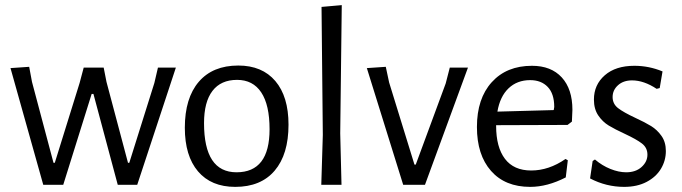

<svg xmlns="http://www.w3.org/2000/svg" viewBox="-20 -722 2663 750"><path d="M189 -86 105 -402 94 -461 21 -456 149 0H227L338 -355H345L440 0H516L667 -458H597L583 -398L485 -86H480L396 -402L385 -458H307L291 -398L194 -86Z M1055.5 -405.5C1021.2 -445.8 973 -466 911 -466C844.3 -466 792.8 -444.8 756.5 -402.5C720.2 -360.2 702 -300.3 702 -223C702 -149.7 719.2 -92.8 753.5 -52.5C787.8 -12.2 836.3 8 899 8C965.7 8 1017 -13.2 1053 -55.5C1089 -97.8 1107 -157.7 1107 -235C1107 -308.3 1089.8 -365.2 1055.5 -405.5ZM810 -367C832 -395.7 864 -410 906 -410C947.3 -410 978.8 -393.7 1000.5 -361C1022.2 -328.3 1033 -280.3 1033 -217C1033 -105 990 -49 904 -49C819.3 -49 777 -113 777 -241C777 -296.3 788 -338.3 810 -367Z M1314 0 1309 -201 1315 -702 1236 -695 1241 -195 1235 0Z M1599 -79 1500 -400 1487 -461 1413 -456 1555 0H1640L1808 -458H1737L1721 -396L1604 -79Z M1918 -230V-233L2197 -234L2214 -247L2216 -293C2216 -347 2202.2 -389.2 2174.5 -419.5C2146.8 -449.8 2108 -465 2058 -465C1992 -465 1939.7 -443.7 1901 -401C1862.3 -358.3 1843 -300 1843 -226C1843 -153.3 1861.3 -96.2 1898 -54.5C1934.7 -12.8 1985.7 8 2051 8C2095.7 8 2142 -4.3 2190 -29L2198 -96L2189 -101C2145.7 -71 2101 -56 2055 -56C2009.7 -56 1975.5 -71.2 1952.5 -101.5C1929.5 -131.8 1918 -174.7 1918 -230ZM1966.5 -377C1988.8 -398.3 2017 -409 2051 -409C2079.7 -409 2102.5 -400.2 2119.5 -382.5C2136.5 -364.8 2145 -338.7 2145 -304L2143 -292L1923 -286C1929.7 -325.3 1944.2 -355.7 1966.5 -377Z M2568 -443C2532.7 -457.7 2496 -465 2458 -465C2409.3 -465 2370.8 -452.7 2342.5 -428C2314.2 -403.3 2300 -371.7 2300 -333C2300 -308.3 2305.7 -287.7 2317 -271C2328.3 -254.3 2342 -241.2 2358 -231.5C2374 -221.8 2395 -211 2421 -199C2451 -185 2473.2 -172.5 2487.5 -161.5C2501.8 -150.5 2509 -136 2509 -118C2509 -99.3 2501.3 -83.2 2486 -69.5C2470.7 -55.8 2450.7 -49 2426 -49C2406.7 -49 2386.2 -53.3 2364.5 -62C2342.8 -70.7 2322.7 -83 2304 -99L2295 -93L2285 -25C2327 -3 2371.3 8 2418 8C2452 8 2481.3 1.5 2506 -11.5C2530.7 -24.5 2549.3 -41.7 2562 -63C2574.7 -84.3 2581 -107.3 2581 -132C2581 -155.3 2575.3 -175 2564 -191C2552.7 -207 2539.2 -219.8 2523.5 -229.5C2507.8 -239.2 2487 -250 2461 -262C2431 -276 2408.8 -288.5 2394.5 -299.5C2380.2 -310.5 2373 -325 2373 -343C2373 -361 2380 -376.3 2394 -389C2408 -401.7 2426.3 -408 2449 -408C2479.7 -408 2511.7 -397 2545 -375L2557 -378Z"/></svg>

Font: Alegreya Sans
Style: Regular
Weight: 400
Designer: Juan Pablo del Peral
Foundry: Huerta Tipografica
Version: Version 1.000;PS 001.000;hotconv 1.0.70;makeotf.lib2.5.58329